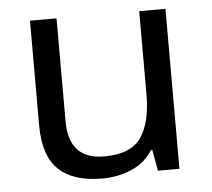

<svg xmlns="http://www.w3.org/2000/svg" viewBox="-44 -584 707 641"><g transform="rotate(-5 309.0 -263.0)"><path d="M533 -536V0H461L448 -71H444Q418 -29 372 -9.5Q326 10 274 10Q177 10 128 -36.5Q79 -83 79 -185V-536H168V-191Q168 -63 287 -63Q376 -63 410.5 -113Q445 -163 445 -257V-536Z"/></g></svg>

Font: Noto Sans Batak
Style: Regular
Weight: 400
Designer: Monotype Design Team
Foundry: Monotype Imaging Inc.
Version: Version 2.002; ttfautohint (v1.8.4.7-5d5b)